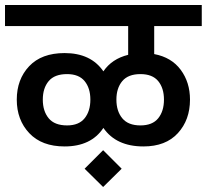

<svg xmlns="http://www.w3.org/2000/svg" viewBox="-30 -674 826 767"><path d="M776 -570H586V-458Q655 -445 692 -395Q729 -345 729 -276Q729 -195 680.5 -142Q632 -89 543 -89Q434 -89 383 -163Q334 -89 228 -89Q137 -89 87 -142Q37 -195 37 -276Q37 -357 86.5 -409.5Q136 -462 228 -462Q333 -462 383 -389Q417 -439 482 -455V-570H-10V-654H776ZM238 -173Q285 -173 308 -201.5Q331 -230 331 -276Q331 -322 308 -350Q285 -378 238 -378Q188 -378 164.5 -350Q141 -322 141 -276Q141 -230 164.5 -201.5Q188 -173 238 -173ZM531 -378Q482 -378 458.5 -350Q435 -322 435 -276Q435 -230 458.5 -201.5Q482 -173 531 -173Q579 -173 602 -201.5Q625 -230 625 -276Q625 -322 602 -350Q579 -378 531 -378ZM308 0 382 -74 456 0 382 73Z"/></svg>

Font: Biryani DemiBold
Style: Regular
Weight: 600
Designer: Dan Reynolds and Mathieu Réguer
Foundry: Dan Reynolds and Mathieu Réguer
Version: Version 1.003;PS 001.003;hotconv 1.0.70;makeotf.lib2.5.58329